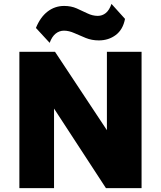

<svg xmlns="http://www.w3.org/2000/svg" viewBox="-20 -966 826 986"><path d="M79.5 0V-700H262.5L529 -297.5V-700H707V0H524L257.5 -408.5V0ZM235 -746 164.5 -822.5Q187 -878 224.5 -906.8Q262 -935.5 309.5 -935.5Q345 -935.5 374 -922.8Q403 -910 429.2 -897.2Q455.5 -884.5 482 -884.5Q505.5 -884.5 523.5 -899.2Q541.5 -914 552.5 -946L622 -869Q611.5 -814 574.5 -786.2Q537.5 -758.5 487.5 -758.5Q451.5 -758.5 420.5 -771Q389.5 -783.5 361.8 -796Q334 -808.5 308.5 -808.5Q285 -808.5 266 -793.5Q247 -778.5 235 -746Z"/></svg>

Font: Geologica Thin Cursive ExtraBold
Style: Regular
Weight: 800
Version: Version 1.010;gftools[0.9.28]